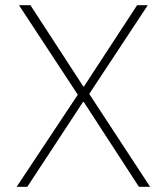

<svg xmlns="http://www.w3.org/2000/svg" viewBox="-20 -718 640 738"><path d="M557 0H514L302 -326H299L85 0H44L279 -354L53 -698H97L300 -386H303L507 -698H548L323 -357Z"/></svg>

Font: IBM Plex Mono ExtLt
Style: Regular
Weight: 200
Monospace: yes
Designer: Mike Abbink, Paul van der Laan, Pieter van Rosmalen
Foundry: Bold Monday
Version: Version 2.3